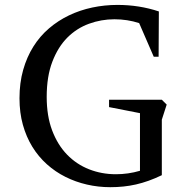

<svg xmlns="http://www.w3.org/2000/svg" viewBox="-20 -756 755 789"><path d="M645 -36.1Q616.7 -22.5 590.6 -13.2Q564.5 -3.9 538.8 2Q513.2 7.8 487.1 10.5Q460.9 13.2 433.1 13.2Q383.8 13.2 337.2 2.4Q290.5 -8.3 249 -29.1Q207.5 -49.8 172.9 -80.8Q138.2 -111.8 113 -152.6Q87.9 -193.4 74 -243.2Q60.1 -293 60.1 -352.1Q60.1 -415.5 75.2 -468.8Q90.3 -522 117.2 -564.7Q144 -607.4 181.4 -639.4Q218.8 -671.4 263.7 -692.9Q308.6 -714.4 359.1 -725.1Q409.7 -735.8 462.9 -735.8Q552.2 -735.8 632.8 -709L631.8 -522.9H611.8L551.8 -661.1Q503.4 -676.8 450.2 -676.8Q396 -676.8 345.7 -658.4Q295.4 -640.1 256.8 -601.6Q218.3 -563 195.1 -502.4Q171.9 -441.9 171.9 -357.9Q171.9 -279.3 194.3 -220Q216.8 -160.6 255.6 -120.6Q294.4 -80.6 346.2 -60.3Q397.9 -40 456.1 -40Q506.8 -40 555.2 -54.2V-291L428.2 -315.9V-346.2H645L665 -326.2L645 -264.2Z"/></svg>

Font: Amethysta
Style: Regular
Weight: 400
Designer: Konstantin Vinogradov, Alexei Vanyashin
Foundry: Cyreal (www.cyreal.org)
Version: Version 1.003